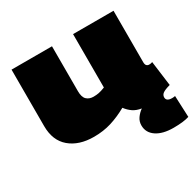

<svg xmlns="http://www.w3.org/2000/svg" viewBox="-161 -721 1093 1081"><g transform="rotate(-30 386.0 -180.0)"><path d="M670 190Q600 190 559.5 162.5Q519 135 519 88Q519 62 533.5 41.5Q548 21 569 6Q537 1 515 -14Q493 -29 476 -52Q422 -22 370 -6Q318 10 257 10Q160 10 101.5 -39.5Q43 -89 43 -183V-550H306V-258Q306 -219 323 -203Q340 -187 367 -187Q385 -187 401.5 -190Q418 -193 443 -203V-550H706V-216Q706 -200 712.5 -193.5Q719 -187 729 -187Q741 -187 750 -191L771 -30Q735 -20 722 -10Q709 0 709 15Q709 41 746 41Q752 41 757 40.5Q762 40 766 39L772 178Q736 190 670 190Z"/></g></svg>

Font: Georama Expanded Black
Style: Regular
Weight: 900
Width: 7
Designer: Jean-Baptiste Levee
Foundry: Production Type
Version: Version 1.000